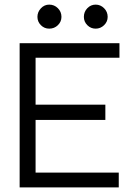

<svg xmlns="http://www.w3.org/2000/svg" viewBox="-20 -811 603 831"><path d="M65 0V-624H497V-561H134V-358H436V-292H134V-64H494V0ZM193 -687Q172 -687 157 -702Q142 -717 142 -738Q142 -759 157 -775Q172 -791 193 -791Q215 -791 230.5 -775.5Q246 -760 246 -738Q246 -717 230.5 -702Q215 -687 193 -687ZM394 -687Q373 -687 358 -702Q343 -717 343 -738Q343 -760 358 -775.5Q373 -791 394 -791Q415 -791 430.5 -775.5Q446 -760 446 -738Q446 -717 430.5 -702Q415 -687 394 -687Z"/></svg>

Font: Inconsolata SemiExpanded
Style: Regular
Weight: 400
Width: 6
Monospace: yes
Designer: Raph Levien, Cyreal, Brenton Simpson
Foundry: Raph Levien, Cyreal, Google
Version: Version 3.100; ttfautohint (v1.8.4.7-5d5b)